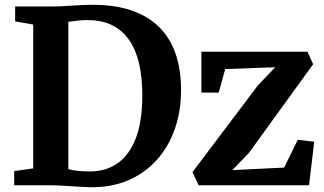

<svg xmlns="http://www.w3.org/2000/svg" viewBox="-20 -770 1348 798"><path d="M351.5 8Q332 7.5 311 6.2Q290 5 268.5 3.5Q247 2 227.2 1Q207.5 0 191 0H39V-59L118 -70V-668L43 -681V-743H189.5Q221.5 -743 250 -744.8Q278.5 -746.5 306.5 -748.2Q334.5 -750 366 -750Q460 -750 529 -725.8Q598 -701.5 643.2 -655.8Q688.5 -610 710.5 -544.5Q732.5 -479 732.5 -396.5Q732.5 -307 706 -232.2Q679.5 -157.5 629.5 -103Q579.5 -48.5 509.5 -19.2Q439.5 10 351.5 8ZM358.5 -57.5Q422.5 -58.5 470.2 -92.5Q518 -126.5 544.8 -196.2Q571.5 -266 571.5 -374Q571.5 -446 558.5 -503.8Q545.5 -561.5 517.8 -602.2Q490 -643 446.8 -664.8Q403.5 -686.5 343 -686.5Q325 -686.5 310 -685Q295 -683.5 283.5 -681.8Q272 -680 264 -679.5V-67Q279 -63 294.2 -61Q309.5 -59 325.5 -58.2Q341.5 -57.5 358.5 -57.5ZM1124 -490.5 916 -483 889 -385H817V-555H1258L1281.5 -503L1014.5 -134.5L945.5 -63L1161 -73.5L1217.5 -189L1286 -181L1264.5 0H805.5L780 -54.5L1052.5 -416Z"/></svg>

Font: Merriweather 20pt
Style: Bold
Weight: 700
Version: Version 2.100